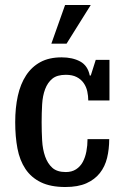

<svg xmlns="http://www.w3.org/2000/svg" viewBox="-20 -740 502 770"><path d="M242 10Q183 10 144 -9Q105 -28 82 -62.5Q59 -97 50 -144.5Q41 -192 41 -250Q41 -308 51.5 -355.5Q62 -403 84.5 -437.5Q107 -472 142 -491Q177 -510 227 -510Q271 -510 301.5 -493.5Q332 -477 340 -437H344L364 -500H419V-337H334Q334 -355 330 -373.5Q326 -392 315.5 -407Q305 -422 287.5 -431Q270 -440 244 -440Q209 -440 190 -424.5Q171 -409 161 -382.5Q151 -356 149 -321.5Q147 -287 147 -250Q147 -212 149 -176.5Q151 -141 161 -112.5Q171 -84 190 -67Q209 -50 244 -50Q268 -50 285 -61Q302 -72 312 -90.5Q322 -109 326.5 -133Q331 -157 331 -182H418Q418 -142 409.5 -107Q401 -72 380.5 -46Q360 -20 326.5 -5Q293 10 242 10ZM241 -720H344L247 -565H186Z"/></svg>

Font: HermeneusOne
Style: Regular
Weight: 400
Designer: Rodrigo Fuenzalida, Pablo Impallari
Foundry: Pablo Impallari, Rodrigo Fuenzalida
Version: Version 1.000; ttfautohint (v0.8) -G 200 -r 50